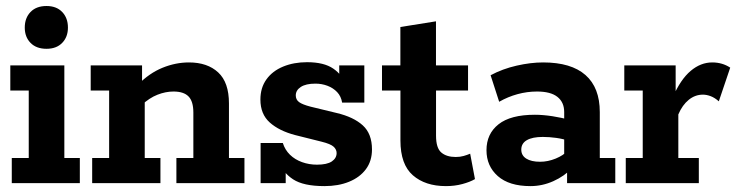

<svg xmlns="http://www.w3.org/2000/svg" viewBox="-20 -622 2501 652"><path d="M20 0V-85.5H77.6V-314.5H15V-400H198.5V-85.5H251.1V0ZM137.9 -456.3Q103.3 -456.3 83.7 -476.4Q64.1 -496.4 64.1 -528.3Q64.1 -561 83.7 -581.3Q103.3 -601.6 137.9 -601.6Q171.8 -601.6 191.2 -581.3Q210.7 -561 210.7 -528.3Q210.7 -496.4 191.2 -476.4Q171.8 -456.3 137.9 -456.3Z M293 0V-85.5H350.6V-314.5H288V-400H462.4V-337.5L449.1 -335Q487.4 -373.8 531.9 -391.9Q576.4 -410 621.7 -410Q684.4 -410 720.9 -376.1Q757.5 -342.3 757.5 -270.7V-85.5H810.1V0H579V-85.5H636.6V-239.8Q636.6 -277.8 620.2 -294.5Q603.9 -311.2 569.1 -311.2Q542.4 -311.2 514.9 -300.4Q487.3 -289.7 460.2 -264.5L471.5 -297.8V-85.5H524.8V0Z M1081.6 10Q1010.4 10 975.2 -13.1Q940 -36.2 928.3 -72.4L950.2 -79.6V0H865V-136.5H940.4Q947.7 -113.1 964.7 -96.5Q981.7 -80 1005.7 -71.4Q1029.8 -62.8 1056.4 -62.8Q1090.5 -62.8 1106.8 -73.8Q1123.1 -84.9 1123.1 -102.3Q1123.1 -114.3 1113 -123.7Q1102.9 -133.2 1071.8 -140.9L982.4 -163.3Q927.9 -177.6 896.1 -206Q864.3 -234.4 864.3 -284Q864.3 -324 884.8 -352.5Q905.3 -381 941.5 -395.9Q977.8 -410.8 1022.7 -410.8Q1080 -410.8 1111.6 -389.1Q1143.2 -367.5 1153.2 -333.6L1132 -333.4V-400H1217.2V-273.6H1141.8Q1138.3 -294.9 1125 -309.1Q1111.6 -323.3 1092 -330.7Q1072.5 -338 1051.1 -338Q1018.8 -338 1001.6 -326.8Q984.4 -315.6 984.4 -298Q984.4 -283.6 995.6 -275.3Q1006.8 -267.1 1034.2 -259.9L1123.6 -238.2Q1180.6 -224.7 1211.9 -196.3Q1243.2 -167.8 1243.2 -114.6Q1243.2 -75.3 1222.6 -47.5Q1201.9 -19.7 1165.6 -4.9Q1129.4 10 1081.6 10Z M1494.3 10Q1424.1 10 1382 -26.8Q1339.8 -63.6 1339.8 -144.9V-314.5H1277.2V-400H1339.6V-530.3L1460.5 -549.6V-400H1569.4V-314.5H1460.7V-161.2Q1460.7 -119.3 1478.6 -104.1Q1496.4 -88.9 1527.6 -88.9Q1542.4 -88.9 1554.6 -92.4Q1566.8 -95.9 1576.6 -100.1L1592.9 -13.8Q1576.1 -4 1550 3Q1524 10 1494.3 10Z M1781.3 10Q1709 10 1670.5 -24Q1632 -58 1632 -112Q1632 -167.5 1672.9 -199.9Q1713.8 -232.3 1796.3 -232.3Q1823.8 -232.3 1856.3 -227.3Q1888.8 -222.3 1913.4 -214.8L1895.9 -203V-241.6Q1895.9 -274.8 1872.9 -293Q1850 -311.2 1803.6 -311.2Q1770.1 -311.2 1737.5 -302.3Q1704.9 -293.4 1675.1 -276.4L1646 -366.5Q1686.8 -388.3 1734.4 -399.1Q1782 -410 1824.4 -410Q1919.5 -410 1968.2 -367.2Q2016.8 -324.4 2016.8 -241.4V-85.5H2069.4V0H1905.7V-65.8L1923.8 -52.2Q1896.5 -23.5 1859 -6.8Q1821.6 10 1781.3 10ZM1814.1 -72.7Q1840.5 -72.7 1867 -83.5Q1893.5 -94.4 1907.2 -109.8L1895.9 -78V-171.2L1913.2 -143.2Q1891.3 -150.7 1868.3 -153.8Q1845.3 -157 1823.1 -157Q1788.2 -157 1769.2 -146.1Q1750.2 -135.3 1750.2 -113.8Q1750.2 -94.1 1767.1 -83.4Q1784 -72.7 1814.1 -72.7Z M2105 0V-85.5H2162.6V-314.5H2100V-400H2274.4V-279.9L2264.6 -291.7Q2291.2 -352.5 2325.4 -381.3Q2359.5 -410 2398.5 -410Q2433.1 -410 2459.7 -392.3L2421 -277.9Q2407.3 -290.1 2393.4 -295.4Q2379.5 -300.6 2367.1 -300.6Q2340.4 -300.6 2318.8 -283Q2297.2 -265.5 2283.5 -233.5V-85.5H2353.1V0Z"/></svg>

Font: Rokkitt SemiBold
Style: Regular
Weight: 600
Designer: Vernon Adams
Foundry: Vernon Adams
Version: Version 3.103